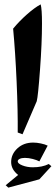

<svg xmlns="http://www.w3.org/2000/svg" viewBox="-20 -614 255 878"><path d="M61 -8Q62 -104 56 -240.5Q50 -377 40 -483Q68 -517 103 -548Q138 -579 166 -594Q172 -572 172 -507Q172 -418 163 -295.5Q154 -173 148 -151L83 0ZM215 146 160 206 18 244 6 233 63 186Q31 161 31 127Q31 91 59.5 64.5Q88 38 132 38Q148 38 167 42Q186 46 198 52L160 124Q149 118 130 113Q111 108 94 108Q79 108 70 112.5Q61 117 61 124Q61 134 82.5 142.5Q104 151 130 151Q173 151 203 136Z"/></svg>

Font: Rakkas
Style: Regular
Weight: 400
Designer: Zeynep Akay
Foundry: Zeynep Akay
Version: Version 2.000